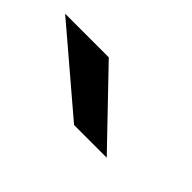

<svg xmlns="http://www.w3.org/2000/svg" viewBox="-94 -886 395 395"><g transform="rotate(45 104.0 -688.5)"><path d="M66 -763 209 -614H114L-61 -763Z"/></g></svg>

Font: Open Sauce Sans SemiBold Italic
Style: Regular
Weight: 600
Italic angle: -10°
Designer: Alfredo Marco Pradil
Foundry: Creative Sauce Fz LLC
Version: Version 1.477